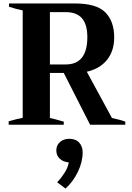

<svg xmlns="http://www.w3.org/2000/svg" viewBox="-20 -720 761 1108"><path d="M703 -18V0H500L348 -299H268V-39Q290 -35 348 -18V0H30V-20Q53 -27 76 -32.5Q99 -38 111 -40V-660Q79 -666 32 -681V-700H412Q537 -700 588 -648.5Q639 -597 639 -504Q639 -426 597.5 -374.5Q556 -323 481 -306L626 -39Q678 -28 703 -18ZM268 -348H359Q484 -348 484 -506Q484 -578 453.5 -614Q423 -650 359 -650H268ZM457 159Q457 215 429 272.5Q401 330 358 368L310 332Q333 308 352.5 277.5Q372 247 377 217Q346 215 325.5 196.5Q305 178 305 148Q305 118 326.5 99.5Q348 81 379 81Q417 81 437 103Q457 125 457 159Z"/></svg>

Font: Trirong
Style: Bold
Weight: 700
Designer: Katatrad Team
Foundry: CadsonDemak
Version: Version 1.001